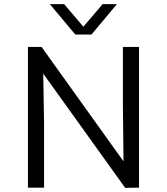

<svg xmlns="http://www.w3.org/2000/svg" viewBox="-20 -907 806 928"><path d="M115 0ZM652 -680V0L585 1L189 -551L193 -311V0H115V-680H181L577 -127L574 -399V-680ZM545 -887 422 -740H344L221 -887H290L383 -778L476 -887Z"/></svg>

Font: Martel Sans Light
Style: Regular
Weight: 300
Designer: Dan Reynolds and Mathieu Réguer
Foundry: Dan Reynolds and Mathieu Réguer
Version: Version 1.002; ttfautohint (v1.1) -l 5 -r 5 -G 72 -x 0 -D la